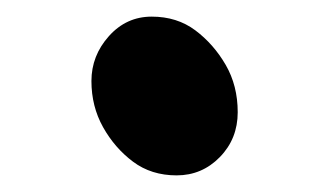

<svg xmlns="http://www.w3.org/2000/svg" viewBox="-20 -485 390 231"><path d="M266 -350Q266 -318 244.5 -296Q223 -274 192.5 -274Q162 -274 140 -290.5Q118 -307 104 -332Q90 -357 90 -387.5Q90 -418 111 -441.5Q132 -465 162.5 -465Q193 -465 215 -448.5Q237 -432 251.5 -407Q266 -382 266 -350Z"/></svg>

Font: LXGW WenKai Lite
Style: Regular
Weight: 400
Designer: LXGW / Fontworks Inc.
Foundry: LXGW / Fontworks Inc.
Version: Version 1.511; March 25, 2025